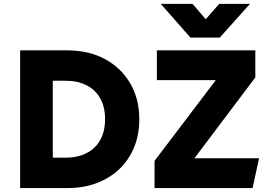

<svg xmlns="http://www.w3.org/2000/svg" viewBox="-20 -956 1356 976"><path d="M82.4 0V-700H322.4Q431.2 -700 513.7 -655.6Q596.1 -611.1 642.1 -532.2Q688.1 -453.4 688.1 -349.8Q688.1 -272 661.9 -207.6Q635.6 -143.2 587.1 -96.9Q538.6 -50.5 471.5 -25.2Q404.4 0 322.4 0ZM248.4 -154.5H313.9Q358.8 -154.5 395.4 -167.1Q432 -179.6 458.7 -204.6Q485.4 -229.5 499.8 -265.9Q514.1 -302.4 514.1 -349.8Q514.1 -413.4 489 -457.1Q463.9 -500.8 418.8 -523.1Q373.6 -545.5 313.9 -545.5H248.4ZM765.6 0V-138.2L1076.9 -548.5H777.4V-700H1277.9V-562.5L968.4 -151.5H1296.9L1263.9 0ZM948.1 -764.8 797.1 -936.5H958.4L1025.9 -858.2L1094.4 -936.5H1250.9L1097.1 -764.8Z"/></svg>

Font: Geologica-Sharp
Style: Regular
Weight: 100
Designer: Sindre Bremnes, Frode Helland
Foundry: Monokrom Skriftforlag AS
Version: Version 1.010;gftools[0.9.28]